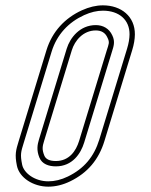

<svg xmlns="http://www.w3.org/2000/svg" viewBox="-20 -693 564 719"><path d="M365.4 -673C340.1 -673 313.8 -666.8 286.7 -654.5C223.7 -625.8 175.5 -575.2 154 -505L50.1 -165C39.4 -130.2 34.8 -114.3 43.3 -72.5C52.4 -27.6 104.1 6 160.8 6C188.1 6 215.5 -0.7 242.9 -14C308.1 -45.7 349.8 -95.2 371.1 -165L475 -505C481.6 -526.3 484.9 -546 485.1 -564C485.7 -631.2 434.3 -673 365.4 -673ZM382.4 -552C391.7 -533.9 387 -527.6 380 -505L276.1 -165C264.5 -127.2 238.7 -90 189.2 -90C165.8 -90 151.4 -96.8 145.9 -110.5C136.5 -133.9 139.1 -145.4 145.1 -165L249 -505C260 -540.7 291.2 -579 338.7 -579C360 -579 374.6 -570 382.4 -552ZM365.4 -653C426 -653 465.6 -618.7 465.1 -564.2C464.9 -548.5 462 -530.7 455.9 -510.8L352 -170.8C332.1 -105.8 294.6 -61.4 234.2 -32C209.1 -19.8 184.9 -14 160.8 -14C110.6 -14 69.4 -44.4 62.9 -76.5C55 -115.6 58.5 -124.1 69.2 -159.2L173.2 -499.2C192.9 -563.6 236.6 -609.7 295 -636.3C320 -647.7 343.3 -653 365.4 -653ZM400.5 -560.6C388.8 -586.3 365.9 -599 338.7 -599C279.1 -599 242.4 -551.6 229.9 -510.9L126 -170.9C119.8 -150.6 116.3 -130.6 127.4 -103.1C137.3 -78.3 162.9 -70 189.2 -70C251.1 -70 282.6 -117.8 295.2 -159.2L399.2 -499.2C405 -518.4 412.4 -536.5 400.5 -560.6Z"/></svg>

Font: Din Kursivschrift
Style: EngGhost
Weight: 400
Version: Version 1.089